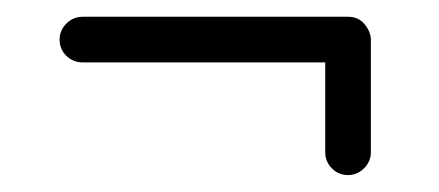

<svg xmlns="http://www.w3.org/2000/svg" viewBox="-20 -370 521 228"><path d="M50.8 -322.8Q50.8 -334 58.8 -342Q66.9 -350.1 78.1 -350.1H393.1Q405.8 -350.1 413.1 -341.1Q420.4 -332 420.4 -322.8V-189.5Q420.4 -178.2 412.4 -170.2Q404.3 -162.1 393.1 -162.1Q381.8 -162.1 374 -170.2Q366.2 -178.2 366.2 -189.5V-295.9H78.1Q66.9 -295.9 58.8 -303.7Q50.8 -311.5 50.8 -322.8Z"/></svg>

Font: Mikhak-DS1-FD Light
Style: Regular
Weight: 300
Designer: Amin Abedi
Version: Version 3.2